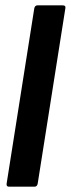

<svg xmlns="http://www.w3.org/2000/svg" viewBox="-20 -703 267 723"><path d="M14 0Q3 0 5 -12L109 -671Q111 -683 122 -683H215Q229 -683 226 -671L122 -12Q120 0 110 0Z"/></svg>

Font: Sofia Sans Extra Condensed ExtraBold
Style: Italic
Weight: 800
Italic angle: -9°
Designer: Botio Nikoltchev, Ani Petrova
Foundry: lettersoup
Version: Version 4.101; ttfautohint (v1.8.4.7-5d5b)